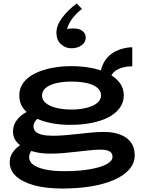

<svg xmlns="http://www.w3.org/2000/svg" viewBox="-20 -864 821 1106"><path d="M341 222Q245 222 177 203.5Q109 185 72.5 151Q36 117 36 71Q36 40 52 16Q68 -8 92 -25Q116 -42 140 -52L196 -23Q179 -16 163.5 1.5Q148 19 148 44Q148 67 171 84.5Q194 102 239.5 112Q285 122 349 122Q435 122 498 111Q561 100 594.5 81.5Q628 63 628 40Q628 17 610.5 7.5Q593 -2 557 -2Q532 -2 498.5 1.5Q465 5 426.5 9.5Q388 14 348 17.5Q308 21 269 21Q206 21 158 5Q110 -11 82.5 -39Q55 -67 55 -105Q55 -140 72.5 -166Q90 -192 119.5 -211Q149 -230 185 -242L236 -206Q222 -201 207.5 -190.5Q193 -180 183 -166Q173 -152 173 -135Q173 -118 185 -106Q197 -94 222 -88Q247 -82 285 -82Q317 -82 354 -85Q391 -88 430 -92.5Q469 -97 507 -100.5Q545 -104 580 -104Q633 -104 673 -88.5Q713 -73 734.5 -43.5Q756 -14 756 30Q756 76 724.5 112Q693 148 636.5 172.5Q580 197 504.5 209.5Q429 222 341 222ZM391 -145Q331 -144 276.5 -154.5Q222 -165 180 -186.5Q138 -208 114.5 -239.5Q91 -271 91 -314Q91 -356 115 -388Q139 -420 181.5 -441Q224 -462 278 -472.5Q332 -483 391 -483Q452 -483 506.5 -472.5Q561 -462 602.5 -441Q644 -420 668.5 -388.5Q693 -357 693 -315Q693 -273 668.5 -240.5Q644 -208 602 -187Q560 -166 505.5 -155.5Q451 -145 391 -145ZM392 -233Q441 -233 479.5 -243Q518 -253 540 -271Q562 -289 562 -315Q562 -341 540 -359Q518 -377 479.5 -385.5Q441 -394 392 -394Q342 -394 304 -385Q266 -376 244 -358Q222 -340 222 -314Q222 -288 244 -270Q266 -252 304 -242.5Q342 -233 392 -233ZM605 -390 557 -431Q561 -473 578 -503.5Q595 -534 621 -553Q647 -572 678.5 -581.5Q710 -591 742 -592V-482Q691 -482 655 -462.5Q619 -443 605 -390ZM305 -676Q305 -718 338.5 -762.5Q372 -807 422 -844L452 -813Q409 -778 388.5 -745.5Q368 -713 367 -695Q375 -699 385.5 -699.5Q396 -700 406 -700Q436 -700 455 -685.5Q474 -671 474 -647Q474 -621 450.5 -603.5Q427 -586 391 -586Q356 -586 330.5 -610Q305 -634 305 -676Z"/></svg>

Font: BioRhyme SemiExpanded
Style: Bold
Weight: 700
Width: 6
Designer: Aoife Mooney
Foundry: Aoife Mooney Type
Version: Version 1.600;gftools[0.9.33]